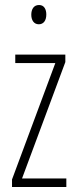

<svg xmlns="http://www.w3.org/2000/svg" viewBox="-20 -747 307 767"><path d="M136 -727C114 -727 105 -709 105 -688C105 -667 115 -650 135 -650C154 -650 165 -665 165 -689C165 -709 157 -727 136 -727ZM245 0V-34H68L241 -499V-529H41V-495H201L28 -30V0Z"/></svg>

Font: Noto Sans Hebrew ExtraCondensed ExtraLight
Style: Regular
Weight: 200
Width: 2
Designer: Monotype Design Team
Foundry: Monotype Imaging Inc.
Version: Version 2.004